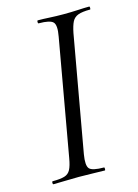

<svg xmlns="http://www.w3.org/2000/svg" viewBox="-100 -682 531 739"><g transform="rotate(-15 166.0 -312.5)"><path d="M20.2 0Q17.2 0 17.2 -6Q17.2 -12 20.2 -12Q51.2 -12 67.5 -17Q83.8 -22 91.6 -37Q99.5 -52 104.4 -81L186.4 -544Q194.4 -587 182.7 -600Q171.1 -613 125.2 -613Q122.2 -613 122.2 -619Q122.2 -625 125.2 -625Q145.7 -625 171.4 -623.5Q197 -622 225.6 -622Q258.2 -622 284.2 -623.5Q310.2 -625 329.8 -625Q332 -625 332 -619Q332 -613 329.8 -613Q298.9 -613 282.5 -607Q266.1 -601 258.3 -586Q250.6 -571 244.8 -542L162.8 -81Q155.6 -38 166.7 -25Q177.7 -12 224.8 -12Q226.8 -12 226.8 -6Q226.8 0 224.8 0Q204.4 0 178.8 -1Q153.2 -2 121.6 -2Q92.9 -2 66.9 -1Q40.8 0 20.2 0Z"/></g></svg>

Font: Cormorant Light
Style: Italic
Weight: 300
Italic angle: -10°
Designer: Christian Thalmann (Catharsis Fonts)
Foundry: Catharsis Fonts
Version: Version 4.000